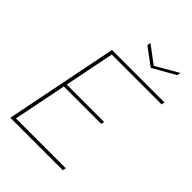

<svg xmlns="http://www.w3.org/2000/svg" viewBox="-252 -1005 1122 1122"><g transform="rotate(45 309.5 -444.0)"><path d="M615 -680H203L141 -370H450L446 -350H137L71 -20H483L479 0H45L185 -700H619ZM563 -888 559 -866 419 -786 311 -866 315 -888 423 -807Z"/></g></svg>

Font: Albert Sans Thin
Style: Italic
Weight: 250
Italic angle: -11.25°
Designer: Andreas Rasmussen
Foundry: a.Foundry
Version: Version 1.025